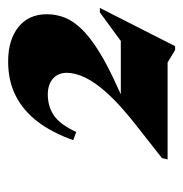

<svg xmlns="http://www.w3.org/2000/svg" viewBox="-9 -746 450 472"><g transform="rotate(-90 216.0 -510.0)"><path d="M266 -375.5 421.5 -489.5H432.5L338.5 -304.5H329L298.5 -323H60L63.5 -337L147.5 -403Q195.5 -441 222.8 -471.2Q250 -501.5 261.5 -526Q273 -550.5 273 -570.5Q273 -592.5 258.5 -605Q244 -617.5 219.5 -617.5Q190.5 -617.5 168.2 -602.5Q146 -587.5 127.5 -547.5L107.5 -555Q125.5 -606 152.2 -641.5Q179 -677 215.8 -696Q252.5 -715 301 -715Q353.5 -715 385.2 -690Q417 -665 417 -619.5Q417 -597 408.8 -576Q400.5 -555 380.5 -534.2Q360.5 -513.5 324.8 -491.2Q289 -469 233 -444L190 -424L197.5 -438H394.5Z"/></g></svg>

Font: Newsreader 60pt ExtraBold
Style: Italic
Weight: 800
Italic angle: -17°
Designer: Hugues Gentile
Foundry: Production Type
Version: Version 1.003